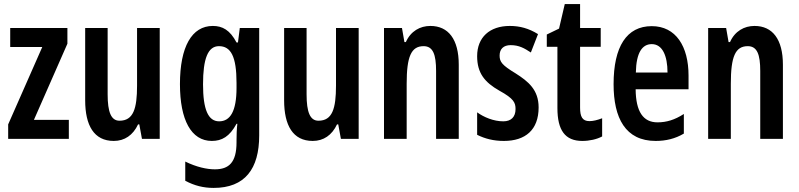

<svg xmlns="http://www.w3.org/2000/svg" viewBox="-20 -746 3913 940"><path d="M317 -66V-159H146L310 -532V-609H30V-516H187L20 -137V-66Z M762 -609H651V-327C651 -214 633 -155 565 -155C524 -155 507 -197 507 -284V-609H397V-255C397 -132 440 -56 537 -56C590 -56 631 -84 656 -137H662L675 -66H762Z M1022 -619C919 -619 861 -517 861 -334C861 -159 916 -56 1017 -56C1066 -56 1104 -77 1138 -140H1142C1139 -114 1138 -85 1138 -59V-49C1138 49 1101 83 1032 83C993 83 942 72 887 45V139C932 163 976 174 1026 174C1179 174 1249 81 1249 -83V-609H1154L1145 -538H1138C1106 -599 1069 -619 1022 -619ZM1052 -520C1110 -520 1138 -470 1138 -340V-316C1138 -201 1107 -152 1053 -152C999 -152 974 -210 974 -333C974 -459 998 -520 1052 -520Z M1736 -609H1625V-327C1625 -214 1607 -155 1539 -155C1498 -155 1481 -197 1481 -284V-609H1371V-255C1371 -132 1414 -56 1511 -56C1564 -56 1605 -84 1630 -137H1636L1649 -66H1736Z M2087 -619C2037 -619 1991 -594 1967 -540H1960L1948 -609H1860V-66H1971V-336C1971 -469 1993 -520 2054 -520C2100 -520 2115 -479 2115 -399V-66H2226V-429C2226 -554 2175 -619 2087 -619Z M2617 -220C2617 -306 2567 -347 2504 -387C2438 -427 2426 -443 2426 -474C2426 -506 2445 -525 2480 -525C2521 -525 2547 -510 2579 -489L2614 -579C2569 -607 2525 -619 2476 -619C2377 -619 2316 -563 2316 -471C2316 -388 2353 -343 2425 -302C2496 -263 2504 -243 2504 -212C2504 -174 2483 -152 2444 -152C2397 -152 2349 -172 2316 -196V-86C2354 -67 2396 -56 2447 -56C2552 -56 2617 -110 2617 -220Z M2866 -153C2831 -153 2820 -175 2820 -219V-517H2921V-609H2820V-726H2745L2717 -606L2657 -577V-517H2709V-217C2709 -109 2746 -56 2831 -56C2866 -56 2902 -64 2928 -78V-167C2904 -158 2884 -153 2866 -153Z M3171 -618C3048 -618 2984 -518 2984 -334C2984 -168 3042 -56 3190 -56C3240 -56 3286 -67 3328 -92V-188C3283 -159 3243 -147 3199 -147C3129 -147 3093 -199 3092 -309H3351V-376C3351 -519 3289 -618 3171 -618ZM3171 -530C3223 -530 3248 -473 3248 -391H3093C3095 -490 3125 -530 3171 -530Z M3674 -619C3624 -619 3578 -594 3554 -540H3547L3535 -609H3447V-66H3558V-336C3558 -469 3580 -520 3641 -520C3687 -520 3702 -479 3702 -399V-66H3813V-429C3813 -554 3762 -619 3674 -619Z"/></svg>

Font: Noto Sans Malayalam UI ExtraCondensed SemiBold
Style: Regular
Weight: 600
Width: 2
Designer: Jelle Bosma - Monotype Design Team
Foundry: Monotype Imaging Inc.
Version: Version 2.104